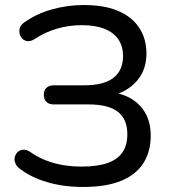

<svg xmlns="http://www.w3.org/2000/svg" viewBox="-20 -734 679 763"><path d="M310 9Q233 9 168 -10Q103 -29 58 -64Q45 -74 40.5 -86.5Q36 -99 39 -110.5Q42 -122 50.5 -130Q59 -138 71.5 -139Q84 -140 99 -131Q127 -111 159 -98Q191 -85 227.5 -78.5Q264 -72 304 -72Q367 -72 407 -86Q447 -100 466.5 -128.5Q486 -157 486 -200Q486 -261 448 -290Q410 -319 333 -319H194Q175 -319 164.5 -329Q154 -339 154 -358Q154 -375 164.5 -385Q175 -395 194 -395H316Q392 -395 430.5 -424.5Q469 -454 469 -512Q469 -549 451 -576.5Q433 -604 396.5 -619Q360 -634 305 -634Q254 -634 206 -620Q158 -606 118 -579Q102 -569 89.5 -570.5Q77 -572 69 -580Q61 -588 58 -600Q55 -612 59.5 -624.5Q64 -637 78 -646Q126 -680 187.5 -697Q249 -714 313 -714Q396 -714 451 -690Q506 -666 534 -622.5Q562 -579 562 -521Q562 -456 523.5 -412Q485 -368 420 -353V-368Q494 -359 536.5 -313.5Q579 -268 579 -195Q579 -132 550 -86Q521 -40 461.5 -15.5Q402 9 310 9Z"/></svg>

Font: Nunito Medium
Style: Regular
Weight: 500
Designer: Vernon Adams
Foundry: Vernon Adams
Version: Version 3.602